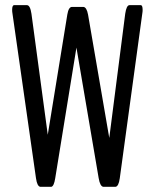

<svg xmlns="http://www.w3.org/2000/svg" viewBox="-20 -722 597 742"><path d="M135.7 0Q123.5 -2 119.1 -33.2L28.3 -668.9Q26.9 -676.8 26.9 -683.6Q26.9 -702.1 34.7 -702.1H84Q96.7 -702.1 101.6 -668.5L164.6 -201.2L240.2 -666Q245.1 -695.3 258.3 -695.3H302.2Q314.9 -694.3 320.3 -665.5L402.3 -189L463.9 -668.9Q468.8 -702.1 480.5 -702.1H523.9Q531.2 -702.1 531.2 -683.6Q531.2 -676.8 529.8 -668.9L442.9 -33.2Q438.5 -1.5 426.3 0H379.4Q366.7 -1.5 361.3 -33.7L275.4 -538.1L193.4 -33.2Q188.5 -2 178.2 0Z"/></svg>

Font: BenchNine
Style: Regular
Weight: 400
Designer: Vernon Adams
Foundry: Vernon Adams
Version: Version 1 ; ttfautohint (v0.92.18-e454-dirty) -l 8 -r 50 -G 